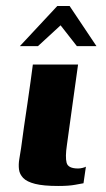

<svg xmlns="http://www.w3.org/2000/svg" viewBox="-20 -613 351 637"><path d="M239 -399Q230 -333 220.5 -266Q211 -199 202 -132Q196 -92 201 -73Q206 -54 239 -54Q246 -54 254 -56Q262 -58 265 -60L257 -5Q250 -4 229.5 0Q209 4 173 4Q124 4 96.5 -3Q69 -10 57 -22.5Q45 -35 43 -51Q41 -67 44 -85Q47 -103 50 -122Q54 -153 59.5 -191.5Q65 -230 71 -269.5Q77 -309 81.5 -343Q86 -377 89 -399Q127 -399 164 -399Q201 -399 239 -399ZM46 -460 170 -593H211L300 -460H235L181 -529L106 -460Z"/></svg>

Font: Genos
Style: Bold Italic
Weight: 700
Italic angle: -8°
Version: Version 1.010